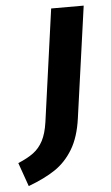

<svg xmlns="http://www.w3.org/2000/svg" viewBox="-147 -566 477 823"><g transform="rotate(-5 92.0 -155.0)"><path d="M-93 118Q-52 101 -26.5 82Q-1 63 15 32.5Q31 2 38 -47L105 -530H245L178 -51Q167 29 136 80.5Q105 132 59 163Q13 194 -57 220Z"/></g></svg>

Font: Fira Sans SemiBold
Style: Italic
Weight: 600
Italic angle: -8°
Designer: bBox Type GmbH & Carrois Corporate GbR & Edenspiekermann AG
Foundry: bBox Type GmbH & Carrois Corporate GbR & Edenspiekermann AG
Version: Version 4.301